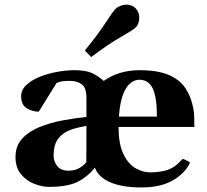

<svg xmlns="http://www.w3.org/2000/svg" viewBox="-20 -800 897 834"><path d="M192.9 11.7Q163.6 11.7 129.6 -1.2Q95.7 -14.2 71.5 -42.7Q47.4 -71.3 47.4 -118.2Q47.4 -166.5 76.4 -198Q105.5 -229.5 152.1 -248.3Q198.7 -267.1 252.4 -277.1Q306.2 -287.1 355.5 -292V-372.6Q355.5 -418.9 335.4 -433.8Q315.4 -448.7 282.7 -448.7Q251.5 -448.7 238.5 -444.1Q225.6 -439.5 225.6 -439.5L148.4 -314.9Q120.1 -314.9 95.9 -330.1Q71.8 -345.2 71.8 -381.3Q71.8 -409.7 94.5 -430.9Q117.2 -452.1 153.1 -466.6Q189 -481 229 -488Q269 -495.1 303.7 -495.1Q352.5 -495.1 378.9 -482.9Q405.3 -470.7 430.7 -448.7Q496.6 -495.1 586.4 -495.1Q663.6 -495.1 711.4 -475.1Q759.3 -455.1 784.7 -418Q810.1 -380.9 819.8 -329.1Q823.2 -311.5 823.7 -290Q824.2 -268.6 824.2 -248.5H495.1Q495.1 -173.3 516.4 -130.1Q537.6 -86.9 569.1 -69.1Q600.6 -51.3 631.3 -51.3Q677.2 -51.3 709.2 -62.5Q741.2 -73.7 765.1 -101.6Q767.6 -104 770.3 -106.9Q772.9 -109.9 777.8 -108.9L799.3 -98.6Q804.2 -96.7 804.2 -92.8Q804.2 -90.8 803.5 -88.9Q802.7 -86.9 801.3 -84.5Q775.9 -40.5 724.6 -13.2Q673.3 14.2 594.2 14.2Q510.7 14.2 459 -8.1Q407.2 -30.3 392.1 -71.8Q359.4 -30.8 315.7 -9.5Q272 11.7 192.9 11.7ZM496.6 -293.5H661.6Q661.6 -378.4 643.3 -416Q625 -453.6 585 -453.6Q564 -453.6 545.2 -437.7Q526.4 -421.9 513.4 -386.7Q500.5 -351.6 496.6 -293.5ZM276.9 -58.6Q304.2 -58.6 323.5 -69.3Q342.8 -80.1 355 -95.7L355.5 -252.9Q322.3 -248 289.3 -237.1Q256.3 -226.1 234.6 -200Q212.9 -173.8 212.9 -123Q212.9 -98.6 228.8 -78.6Q244.6 -58.6 276.9 -58.6ZM376 -552.2 348.6 -580.6Q405.3 -649.9 438.2 -700.7Q471.2 -751.5 482.4 -762.2Q490.2 -769.5 503.2 -774.7Q516.1 -779.8 529.8 -779.8Q541 -779.8 551.3 -775.9Q561.5 -772 569.3 -763.7Q577.6 -754.9 581.3 -744.4Q585 -733.9 585 -722.7Q585 -710 580.6 -698.5Q576.2 -687 568.8 -680.2Q557.6 -669.4 504.2 -638.9Q450.7 -608.4 376 -552.2Z"/></svg>

Font: Gelasio
Style: Regular
Weight: 400
Designer: Eben Sorkin
Foundry: Eben Sorkin
Version: Version 1.008